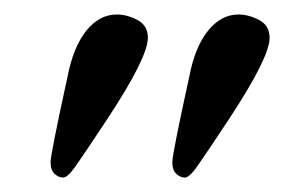

<svg xmlns="http://www.w3.org/2000/svg" viewBox="-20 -582 425 265"><path d="M309.1 -562Q323.2 -562 337.6 -554.4Q352.1 -546.9 352.1 -529.8Q352.1 -502.9 296.9 -418.9Q262.7 -367.2 252 -352.1Q241.2 -336.9 235.1 -336.9Q229 -336.9 223.4 -342Q217.8 -347.2 217.8 -358.2Q217.8 -369.1 241.2 -476.1Q249 -517.1 267.1 -539.6Q285.2 -562 309.1 -562ZM141.1 -562Q155.3 -562 169.7 -554.4Q184.1 -546.9 184.1 -529.8Q184.1 -502.9 128.9 -418.9Q94.7 -367.2 84 -352.1Q73.2 -336.9 67.1 -336.9Q61 -336.9 55.4 -342Q49.8 -347.2 49.8 -358.2Q49.8 -369.1 73.2 -476.1Q81.1 -517.1 99.1 -539.6Q117.2 -562 141.1 -562Z"/></svg>

Font: Linux Libertine Display
Style: Regular
Weight: 400
Designer: Philipp H. Poll
Foundry: Philipp H. Poll
Version: Version 5.0.9